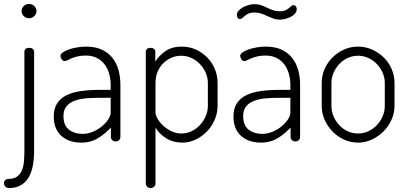

<svg xmlns="http://www.w3.org/2000/svg" viewBox="-57 -713 2056 968"><path d="M90 -693Q105 -693 116 -682.5Q127 -672 127 -658Q127 -643 116 -632Q105 -621 90 -621Q73 -621 62.5 -632Q52 -643 52 -658Q52 -672 62.5 -682.5Q73 -693 90 -693ZM90 -472Q101 -472 108 -466.5Q115 -461 115 -452V46Q115 88 108.5 122.5Q102 157 87 182Q72 207 47.5 221Q23 235 -12 235Q-24 235 -30.5 227.5Q-37 220 -37 211Q-37 201 -30.5 195Q-24 189 -14 189Q12 189 28 178Q44 167 52.5 148Q61 129 63.5 103Q66 77 66 46V-452Q66 -461 72.5 -466.5Q79 -472 90 -472Z M377 -478Q425 -478 458 -462Q491 -446 511.5 -419Q532 -392 541 -357.5Q550 -323 550 -286V-22Q550 -13 543.5 -6.5Q537 0 526 0Q516 0 509 -6.5Q502 -13 502 -22V-70Q476 -41 439 -17.5Q402 6 352 6Q323 6 298 -2Q273 -10 254 -26.5Q235 -43 224.5 -67.5Q214 -92 214 -126Q214 -166 231 -192Q248 -218 278.5 -233Q309 -248 352 -254Q395 -260 447 -260H501V-286Q501 -312 494 -338.5Q487 -365 472 -386Q457 -407 433 -420Q409 -433 375 -433Q351 -433 333.5 -428.5Q316 -424 303.5 -419Q291 -414 283 -409.5Q275 -405 270 -405Q259 -405 253.5 -414.5Q248 -424 248 -432Q248 -440 259.5 -448.5Q271 -457 289.5 -463.5Q308 -470 331 -474Q354 -478 377 -478ZM501 -220H452Q415 -220 381 -217.5Q347 -215 320.5 -205.5Q294 -196 278.5 -177.5Q263 -159 263 -128Q263 -81 290.5 -59.5Q318 -38 359 -38Q385 -38 410.5 -48.5Q436 -59 456 -75.5Q476 -92 488.5 -110.5Q501 -129 501 -146Z M702 -472Q712 -472 719 -466.5Q726 -461 726 -452V-402Q743 -431 776 -454.5Q809 -478 860 -478Q897 -478 929.5 -463.5Q962 -449 986.5 -424.5Q1011 -400 1025.5 -366.5Q1040 -333 1040 -295V-179Q1040 -143 1025.5 -109.5Q1011 -76 986.5 -50.5Q962 -25 930 -9.5Q898 6 862 6Q816 6 780 -16.5Q744 -39 727 -70V213Q727 221 720 228Q713 235 702 235Q691 235 684.5 228Q678 221 678 213V-452Q678 -461 684.5 -466.5Q691 -472 702 -472ZM991 -295Q991 -321 980.5 -345.5Q970 -370 951.5 -389.5Q933 -409 908.5 -420.5Q884 -432 856 -432Q832 -432 809 -422.5Q786 -413 767.5 -395.5Q749 -378 738 -352.5Q727 -327 727 -295V-145Q727 -133 737 -115Q747 -97 764.5 -80.5Q782 -64 806 -52Q830 -40 858 -40Q885 -40 909 -51.5Q933 -63 951 -82.5Q969 -102 980 -127Q991 -152 991 -179Z M1283 -478Q1331 -478 1364 -462Q1397 -446 1417.5 -419Q1438 -392 1447 -357.5Q1456 -323 1456 -286V-22Q1456 -13 1449.5 -6.5Q1443 0 1432 0Q1422 0 1415 -6.5Q1408 -13 1408 -22V-70Q1382 -41 1345 -17.5Q1308 6 1258 6Q1229 6 1204 -2Q1179 -10 1160 -26.5Q1141 -43 1130.5 -67.5Q1120 -92 1120 -126Q1120 -166 1137 -192Q1154 -218 1184.5 -233Q1215 -248 1258 -254Q1301 -260 1353 -260H1407V-286Q1407 -312 1400 -338.5Q1393 -365 1378 -386Q1363 -407 1339 -420Q1315 -433 1281 -433Q1257 -433 1239.5 -428.5Q1222 -424 1209.5 -419Q1197 -414 1189 -409.5Q1181 -405 1176 -405Q1165 -405 1159.5 -414.5Q1154 -424 1154 -432Q1154 -440 1165.5 -448.5Q1177 -457 1195.5 -463.5Q1214 -470 1237 -474Q1260 -478 1283 -478ZM1407 -220H1358Q1321 -220 1287 -217.5Q1253 -215 1226.5 -205.5Q1200 -196 1184.5 -177.5Q1169 -159 1169 -128Q1169 -81 1196.5 -59.5Q1224 -38 1265 -38Q1291 -38 1316.5 -48.5Q1342 -59 1362 -75.5Q1382 -92 1394.5 -110.5Q1407 -129 1407 -146ZM1224 -650Q1208 -650 1197 -645Q1186 -640 1178 -633.5Q1170 -627 1164.5 -622Q1159 -617 1153 -617Q1145 -617 1141 -623.5Q1137 -630 1137 -638Q1137 -650 1146 -659.5Q1155 -669 1168.5 -676.5Q1182 -684 1197.5 -688Q1213 -692 1226 -692Q1245 -692 1260 -686.5Q1275 -681 1289.5 -674Q1304 -667 1319.5 -661.5Q1335 -656 1355 -656Q1372 -656 1382 -661Q1392 -666 1399 -671.5Q1406 -677 1411 -682Q1416 -687 1422 -687Q1430 -687 1434.5 -681Q1439 -675 1439 -668Q1439 -654 1430 -644Q1421 -634 1408 -627.5Q1395 -621 1380.5 -617.5Q1366 -614 1355 -614Q1336 -614 1321 -619.5Q1306 -625 1291 -632Q1276 -639 1260.5 -644.5Q1245 -650 1224 -650Z M1748 -478Q1785 -478 1818 -463.5Q1851 -449 1876.5 -424.5Q1902 -400 1917 -366.5Q1932 -333 1932 -295V-179Q1932 -143 1917 -109.5Q1902 -76 1876.5 -50.5Q1851 -25 1818 -9.5Q1785 6 1748 6Q1711 6 1678 -9Q1645 -24 1620 -49.5Q1595 -75 1580 -108.5Q1565 -142 1565 -179V-295Q1565 -332 1579.5 -365Q1594 -398 1619 -423Q1644 -448 1677 -463Q1710 -478 1748 -478ZM1883 -295Q1883 -321 1872.5 -345.5Q1862 -370 1843.5 -389.5Q1825 -409 1800.5 -420.5Q1776 -432 1748 -432Q1720 -432 1695.5 -420.5Q1671 -409 1653 -389.5Q1635 -370 1624.5 -345.5Q1614 -321 1614 -295V-179Q1614 -152 1624.5 -127Q1635 -102 1653 -82.5Q1671 -63 1695.5 -51.5Q1720 -40 1748 -40Q1776 -40 1800.5 -51.5Q1825 -63 1843.5 -82.5Q1862 -102 1872.5 -127Q1883 -152 1883 -179Z"/></svg>

Font: AkaAcidDosis
Style: Light
Weight: 300
Designer: Edgar Tolentino, Pablo Impallari, Igino Marini, Aka-Acid
Foundry: Edgar Tolentino, Pablo Impallari, Igino Marini, Aka-Acid
Version: Version 1.007